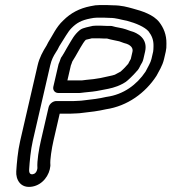

<svg xmlns="http://www.w3.org/2000/svg" viewBox="-20 -711 681 762"><path d="M211 -342 296 -342C296.9 -342 298.3 -342.1 299.1 -342.2L315.1 -344.1C336.3 -346 357.8 -348.1 378.8 -352.6C397 -356.4 421.3 -359.4 446 -369C459.1 -374.1 477.4 -383 487.1 -392.4C493.1 -398.2 501.5 -405 510.6 -415.1L520.9 -426.5C525.8 -431.7 528.5 -434.1 531.7 -440.1L538.2 -452.9C542.6 -460 546.6 -466.2 549.1 -477L555.8 -506C567.8 -557.9 526.3 -580.8 497.5 -588.1L479.2 -594.7C463.7 -600.3 438.9 -602.8 428 -606.7C425.7 -607.6 422.6 -608 420.4 -608H407.3C398.3 -608.7 390.5 -609 382.6 -609H358.6C351.5 -609 345.4 -608.2 337 -605.8L322 -602.3C313.1 -600.2 303.4 -596.9 296.9 -591.7C273.9 -572.9 264.6 -552.1 254.6 -536.3C245.3 -521.6 242.2 -514.1 235.9 -503.8L226.4 -488.1C223.5 -484.6 221.6 -481.1 220.6 -478.1L215.7 -464.3C212.4 -457 212.3 -456.2 211.4 -452L191.7 -367C188.5 -352.8 198.4 -342 211 -342ZM394.8 -558H405C419.8 -553.3 441 -550.1 453.3 -547L471.8 -540.3C472.4 -540.1 473.4 -539.8 474.2 -539.6C497.3 -534.2 509.3 -521.2 505.8 -506L499.1 -477C499.1 -477 495.6 -471 494 -467.9L488.5 -457.3C488.2 -457 486.8 -455.5 486.2 -454.9L475.4 -442.9C471.5 -438.5 466.6 -434.3 458.7 -426.9C453.2 -423.7 443.8 -418.5 435.7 -414.5C423.7 -410.1 402.3 -407.2 378.7 -401.3C363.1 -398.1 341.3 -395.6 321.2 -393.9L305.9 -392L247.5 -392L261.4 -452C261.8 -452.9 262.6 -454.6 263.1 -455.9L267 -467.1C267 -467.1 266.7 -466.2 269.2 -470.7L278.7 -486.2C291.7 -507.8 307.6 -539.7 320.2 -552.8C320.7 -553 322.5 -553.5 323.9 -554L339.8 -557.7C342.4 -558.4 342.8 -559 347.1 -559H371.1C378.1 -559 386.3 -558 394.8 -558ZM415.8 -640C441.5 -640 457.6 -633.2 484 -628.5C519.9 -618.9 553.8 -604.3 569.3 -586.9C582.3 -569.8 590 -552.9 589.2 -527.1C588.9 -518.7 588.9 -510.5 587.8 -506L581.1 -477C577.6 -461.6 567.4 -446.4 557.8 -427C522.9 -374.4 469.6 -335.8 403.9 -326.7C403.1 -326.6 401.9 -326.4 401.3 -326.3C372.9 -319.6 346.7 -316.4 313.5 -312.8C307 -312.1 300.3 -311 294.8 -311C287.6 -311 280 -310 273.6 -310H203.6C190 -310 175.9 -298.6 172.8 -285L142.3 -153C134.6 -119.6 126.3 -73.2 128.5 -43.6C126.3 -26.7 117.6 -20.8 110.6 -19.6C100.8 -17.9 94.6 -22.8 95.7 -39.1C97.7 -69.7 101.8 -116.1 110.1 -152L179.4 -452C184.5 -474.4 192.7 -489.2 201.3 -502.7L207.6 -512.7C208.1 -513.5 208.7 -514.5 209 -515.1L215.4 -527.7C236.5 -560.2 249 -584.4 263.3 -599C283.5 -619.6 302.7 -630.7 338.1 -637.5C346.9 -639.2 355.8 -641 366 -641H390C397.7 -641 406.6 -640 415.8 -640ZM217 -260H262C269.2 -260 276.5 -260.3 284.4 -261C289.9 -261.1 299.7 -261.8 308.4 -263.2C339.5 -266.6 367.9 -269.8 400.9 -277.4C485.7 -290 557.1 -342.3 600.6 -409.4C601.1 -410.2 602 -411.8 602.6 -412.9C609.4 -427.1 624.5 -448.2 631.1 -477L637.8 -506C640.2 -516.3 640.8 -525.5 640.5 -537.7C641.3 -573.9 628.5 -601.8 612.4 -622.7C589.5 -652.6 544.5 -667.2 506.4 -677.3C485.1 -682.9 463.7 -689.8 428.2 -690C420.5 -690.5 409.6 -691 401.5 -691H377.5C364.4 -691 352.3 -689.6 338.8 -686.4C296 -678 260.5 -659.6 231 -629.8C203.1 -604.3 187.4 -567.7 173 -545.8C172.6 -545.1 171.8 -543.8 171.3 -542.9L164.7 -530.1C150.4 -507.4 136.3 -482.1 129.4 -452L60.1 -152C50.5 -110.6 46.5 -62.7 44.5 -30.9C42.5 -0.3 59.8 38 108.1 29.6C149.8 22.3 176.7 -16.1 179.9 -52.5C180 -53.6 180 -55.5 179.9 -56.9C177.9 -75.8 185.1 -121.6 192.3 -153Z"/></svg>

Font: HoneyBee
Style: StrIt
Weight: 700
Foundry: Cannot Into Space Fonts
Version: Version 0.89